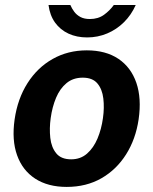

<svg xmlns="http://www.w3.org/2000/svg" viewBox="-20 -725 603 755"><path d="M242.3 10Q168.6 10 118.5 -22.4Q68.5 -54.9 47.2 -114.5Q25.8 -174.1 37.5 -255.6Q49.3 -337 88.2 -398.1Q127 -459.2 187 -493.1Q246.9 -527 321.2 -527Q396.1 -527 445.7 -493.6Q495.2 -460.2 516.2 -399.3Q537.1 -338.3 525.1 -255.6Q513.6 -177.7 475.8 -117.9Q438.1 -58 378.8 -24Q319.5 10 242.3 10ZM260 -98.5Q296.6 -98.5 322.2 -120.9Q347.8 -143.3 363.4 -180.2Q378.9 -217.2 384.8 -260.4Q390.7 -301.4 386.3 -337.8Q382 -374.3 363 -396.9Q344 -419.6 305.2 -419.6Q267.6 -419.6 241.7 -398.2Q215.7 -376.8 200.5 -340.6Q185.3 -304.4 179.3 -260.4Q173.7 -220 177.8 -182.8Q181.9 -145.7 201.2 -122.1Q220.4 -98.5 260 -98.5ZM322.6 -577.8Q281.9 -577.8 249.5 -592.7Q217.2 -607.6 196.6 -636Q176.1 -664.4 170.8 -705.3H256.7Q262.5 -691.5 271.9 -678.9Q281.3 -666.2 296.2 -658.2Q311.1 -650.2 333.4 -650.2Q365.9 -650.2 388.9 -666.8Q411.8 -683.4 427.5 -705.3H513.7Q496.4 -666.3 467.5 -637.7Q438.5 -609 401.4 -593.4Q364.2 -577.8 322.6 -577.8Z"/></svg>

Font: Public Sans Thin
Style: Italic
Weight: 100
Italic angle: -8°
Designer: The Public Sans project authors (U.S. Web Design System). Libre Franklin designed by Pablo Impallari and Rodrigo Fuenzal
Version: Version 2.000